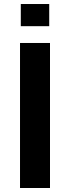

<svg xmlns="http://www.w3.org/2000/svg" viewBox="-20 -940 350 960"><path d="M226.1 -809.1H84V-919.9H226.1ZM230 0H80.1V-725.1H230Z"/></svg>

Font: Aurulent Sans
Style: Bold
Weight: 700
Version: Version 2007.05.04